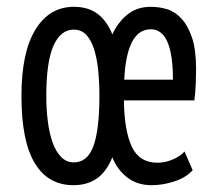

<svg xmlns="http://www.w3.org/2000/svg" viewBox="-20 -532 640 564"><path d="M116 -250Q116 -211 120.5 -175.5Q125 -140 134.5 -113.5Q144 -87 159.5 -71Q175 -55 197 -55Q237 -55 254.5 -103Q272 -151 272 -250Q272 -289 268.5 -324.5Q265 -360 256.5 -387Q248 -414 233.5 -429.5Q219 -445 197 -445Q158 -445 137 -397.5Q116 -350 116 -250ZM310 -70Q292 -26 263.5 -7Q235 12 196 12Q121 12 82 -53Q43 -118 43 -250Q43 -378 84 -445Q125 -512 197 -512Q239 -512 266.5 -491.5Q294 -471 310 -431Q326 -466 354 -489Q382 -512 423 -512Q447 -512 470.5 -505Q494 -498 513 -477.5Q532 -457 544 -421.5Q556 -386 556 -329Q556 -311 555 -285.5Q554 -260 551 -237H344Q345 -149 367 -101.5Q389 -54 443 -54Q465 -54 487.5 -63.5Q510 -73 522 -87L546 -32Q526 -10 492 1Q458 12 425 12Q383 12 353.5 -11Q324 -34 310 -70ZM423 -446Q352 -446 345 -298H488Q488 -446 423 -446Z"/></svg>

Font: PT Mono
Style: Regular
Weight: 400
Monospace: yes
Designer: A.Korolkova, I.Chaeva
Foundry: ParaType Ltd
Version: Version 1.001W OFL